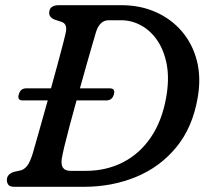

<svg xmlns="http://www.w3.org/2000/svg" viewBox="-20 -720 799 740"><path d="M6.5 -26.5Q6.5 -49.5 35.5 -58L60.5 -63.5Q73 -67 84 -80Q95 -93 106 -128Q112.5 -150.5 128.8 -208Q145 -265.5 164 -333H67.5Q45.5 -333 52.5 -356.5Q59 -379.5 81 -379.5H176.5Q190 -428 202 -472.5Q214 -517 222.5 -549.5Q231 -582 233.5 -595Q241 -629 215 -636.5L194.5 -643Q169.5 -651.5 169.5 -670Q169.5 -700 207.5 -700H448Q520.5 -700 580.2 -673.5Q640 -647 681 -599Q722 -551 738.8 -486Q755.5 -421 742 -344Q722.5 -229 659.5 -152.5Q596.5 -76 504 -38Q411.5 0 303 0H35.5Q18.5 0 12.5 -7.5Q6.5 -15 6.5 -26.5ZM310.5 -61.5Q389.5 -61.5 454 -94.5Q518.5 -127.5 561.5 -190.8Q604.5 -254 620.5 -344.5Q633 -415.5 622.8 -470.8Q612.5 -526 586.2 -564.2Q560 -602.5 523.5 -622.2Q487 -642 446.5 -642H399Q365 -642 350.5 -598Q347 -586.5 337.5 -553.8Q328 -521 315 -475.5Q302 -430 288 -379.5H403Q425.5 -379.5 419 -356.5Q412.5 -333 390 -333H275Q261 -283 248.8 -236.8Q236.5 -190.5 228.2 -156.2Q220 -122 218 -107.5Q211.5 -61.5 251.5 -61.5Z"/></svg>

Font: Fraunces 9pt SuperSoft
Style: Italic
Weight: 400
Italic angle: -16°
Version: Version 1.000;[b76b70a41]